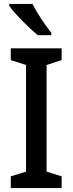

<svg xmlns="http://www.w3.org/2000/svg" viewBox="-20 -961 371 981"><path d="M295 0H35V-60L113 -84V-629L35 -654V-714H295V-654L218 -629V-84L295 -60ZM146 -941Q157 -919 174 -891Q191 -863 209.5 -837Q228 -811 242 -793V-781H174Q152 -798 122.5 -826.5Q93 -855 66.5 -883.5Q40 -912 27 -931V-941Z"/></svg>

Font: Noto Sans Gujarati UI SemiCondensed Medium
Style: Regular
Weight: 500
Width: 4
Designer: Jelle Bosma - Monotype Design Team, Universal Thirst
Foundry: Monotype Imaging Inc.
Version: Version 2.106; ttfautohint (v1.8.4.7-5d5b)